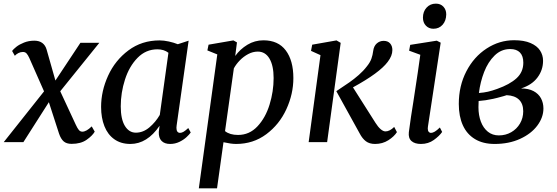

<svg xmlns="http://www.w3.org/2000/svg" viewBox="-38 -781 3058 1055"><path d="M466 -86.5 482.5 -57.5Q469.5 -35 437.8 -12.8Q406 9.5 355.5 9.5Q327.5 9.5 312 -4Q296.5 -17.5 286.5 -46.5L230.5 -219.5L90.5 0H-17.5L204 -279L123 -462.5Q115.5 -479 108 -487.2Q100.5 -495.5 88 -495.5Q75 -495.5 63.2 -489.5Q51.5 -483.5 43.5 -474.5L28.5 -501Q35 -510.5 51.8 -523.8Q68.5 -537 94.2 -547.2Q120 -557.5 150.5 -557.5Q177.5 -557.5 194.5 -544.8Q211.5 -532 218 -509L266.5 -338.5L404 -546H508L293 -279.5L378.5 -95.5Q387.5 -76 395.2 -66.8Q403 -57.5 414.5 -57.5Q436.5 -57.5 466 -86.5Z M932.5 -91Q931.5 -82 931.5 -79Q931.5 -51 951.5 -51Q960.5 -51 971 -57.2Q981.5 -63.5 996.5 -77.5L1010 -53Q1003 -42.5 987.2 -27.8Q971.5 -13 947.8 -1.5Q924 10 897 10Q866.5 10 850 -6.5Q833.5 -23 834.5 -56L839 -90Q770.5 10 678.5 10Q626.5 10 590.2 -15.8Q554 -41.5 535.8 -87.5Q517.5 -133.5 517.5 -193.5Q517.5 -280.5 556 -365Q594.5 -449.5 667.8 -504.2Q741 -559 839 -559Q862 -559 889.5 -553Q917 -547 939 -538L998.5 -557.5ZM887.5 -491Q863 -510 827 -510Q763.5 -510 717.8 -463.2Q672 -416.5 648.8 -344Q625.5 -271.5 625.5 -196.5Q625.5 -126.5 648.2 -89.2Q671 -52 708.5 -52Q748.5 -52 782.8 -81Q817 -110 840 -149.5Z M1054.5 254 1156 -482 1101.5 -504 1108 -535.5 1244.5 -559 1264 -548 1254.5 -473.5Q1281 -510.5 1321.2 -535Q1361.5 -559.5 1409.5 -559.5Q1490.5 -559.5 1532.2 -504Q1574 -448.5 1574 -352Q1574 -264.5 1535.5 -180.8Q1497 -97 1425.2 -43.5Q1353.5 10 1259 10Q1232 10 1190 0.5L1154.5 254ZM1198.5 -60.5Q1224.5 -39.5 1270 -39.5Q1332.5 -39.5 1376.8 -86.8Q1421 -134 1443.2 -206.2Q1465.5 -278.5 1465.5 -352Q1465.5 -420 1442.8 -458.8Q1420 -497.5 1378.5 -497.5Q1351.5 -497.5 1326 -484Q1300.5 -470.5 1280 -449.5Q1259.5 -428.5 1247 -405.5Z M1677.5 -535.5 1811 -559 1834 -545.5 1759.5 0H1658L1723 -478L1671 -501.5ZM2143 -55Q2127.5 -30.5 2095.5 -10.2Q2063.5 10 2023 10Q1992 10 1972.5 -4.8Q1953 -19.5 1938.5 -47.5L1810 -280Q1857 -311 1882.2 -328.8Q1907.5 -346.5 1933 -368.8Q1958.5 -391 1978 -416.5Q1995.5 -438 2002.8 -458.5Q2010 -479 2012.5 -500.5Q2016 -528 2032.2 -542.2Q2048.5 -556.5 2070 -556.5Q2093 -556.5 2105.5 -542.5Q2118 -528.5 2118 -506Q2118 -474 2092 -440.5Q2047 -380.5 1901.5 -301L2025.5 -105.5Q2039 -84 2053.2 -71.5Q2067.5 -59 2080 -59Q2103.5 -59 2128 -83.5Z M2208.5 -54.5Q2211 -78 2220.2 -138.5Q2229.5 -199 2233 -220Q2262.5 -411.5 2271.5 -480L2210 -502.5L2216 -534.5L2362 -557.5L2383.5 -546.5L2313.5 -86Q2312.5 -79 2312.5 -75.5Q2312.5 -63.5 2317.2 -57.2Q2322 -51 2329.5 -51Q2340 -51 2351.2 -57.8Q2362.5 -64.5 2379 -80.5L2391.5 -56Q2376.5 -34 2346 -12Q2315.5 10 2275 10Q2241 10 2223 -6Q2205 -22 2208.5 -54.5ZM2286 -684Q2286 -717.5 2306 -739.2Q2326 -761 2357 -761Q2383 -761 2398.5 -744.2Q2414 -727.5 2414 -702Q2413.5 -667 2394 -645Q2374.5 -623 2343.5 -623Q2318.5 -623 2302.2 -640Q2286 -657 2286 -684Z M2483 -210Q2483 -309 2524.5 -389Q2566 -469 2636 -514.5Q2706 -560 2787 -560Q2841.5 -560 2877.2 -544.5Q2913 -529 2929.5 -503.5Q2946 -478 2946 -447Q2946 -396 2915.2 -355Q2884.5 -314 2825 -295Q2866 -295 2893.5 -280.5Q2921 -266 2934.5 -241Q2948 -216 2948 -185Q2948 -136 2914.5 -91Q2881 -46 2819.8 -18Q2758.5 10 2680 10Q2616 10 2571.8 -16.8Q2527.5 -43.5 2505.2 -92.8Q2483 -142 2483 -210ZM2694 -292.5Q2763 -317 2800.2 -351Q2837.5 -385 2837.5 -436.5Q2837.5 -473.5 2819 -492.5Q2800.5 -511.5 2765.5 -511.5Q2716 -511.5 2679.8 -476Q2643.5 -440.5 2622.2 -385.5Q2601 -330.5 2593.5 -270Q2620.5 -272 2643.5 -277.2Q2666.5 -282.5 2694 -292.5ZM2837 -169.5Q2837 -211 2813.8 -233.5Q2790.5 -256 2746 -258Q2743 -257.5 2730 -253Q2689.5 -241.5 2672 -238Q2628.5 -228.5 2592 -226Q2591 -204 2591 -192Q2591 -148 2604.2 -112.8Q2617.5 -77.5 2642.8 -57.2Q2668 -37 2703 -37Q2740.5 -37 2771 -54.5Q2801.5 -72 2819.2 -102.2Q2837 -132.5 2837 -169.5Z"/></svg>

Font: Merriweather Text
Style: Italic
Weight: 400
Italic angle: -7.8°
Designer: Eben Sorkin
Foundry: Eben Sorkin
Version: Version 2.100